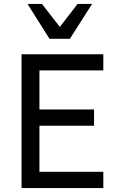

<svg xmlns="http://www.w3.org/2000/svg" viewBox="-20 -950 603 970"><path d="M88.9 0V-675.8H502V-594.2H179.2V-397H455.1V-314.9H179.2V-82H502V0ZM333 -753.9H230L119.1 -930.2H191.9L282.2 -814L372.1 -930.2H445.3Z"/></svg>

Font: ClearSansRegular
Style: Regular
Weight: 400
Foundry: Intel Corporation
Version: Version 1.00